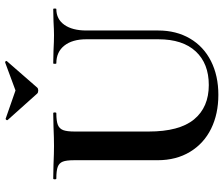

<svg xmlns="http://www.w3.org/2000/svg" viewBox="-81 -770 865 743"><g transform="rotate(-90 351.5 -398.5)"><path d="M478 -613Q476 -613 476 -619Q476 -625 478 -625L526 -624Q564 -622 587 -622Q606 -622 642 -624L688 -625Q690 -625 690 -619Q690 -613 688 -613Q649 -613 627 -582Q605 -551 605 -497V-219Q605 -149 574 -96Q543 -43 486.5 -14.5Q430 14 356 14Q282 14 225 -14Q168 -42 135.5 -95.5Q103 -149 103 -221V-544Q103 -574 97.5 -588Q92 -602 77.5 -607.5Q63 -613 32 -613Q29 -613 29 -619Q29 -625 32 -625L85 -624Q131 -622 158 -622Q188 -622 234 -624L285 -625Q288 -625 288 -619Q288 -613 285 -613Q254 -613 239.5 -607Q225 -601 219.5 -586.5Q214 -572 214 -542V-256Q214 -137 261 -80Q308 -23 394 -23Q477 -23 524 -73.5Q571 -124 571 -218V-497Q571 -551 546.5 -582Q522 -613 478 -613ZM258 -804Q258 -806 260.5 -808Q263 -810 264 -809L373 -771L481 -811H482Q485 -811 486.5 -808.5Q488 -806 486 -804L384 -687Q380 -683 373 -683Q365 -683 361 -687L258 -802Z"/></g></svg>

Font: Cormorant Unicase
Style: Bold
Weight: 700
Designer: Christian Thalmann (Catharsis Fonts)
Foundry: Catharsis Fonts
Version: Version 4.000